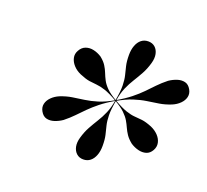

<svg xmlns="http://www.w3.org/2000/svg" viewBox="-99 -912 847 784"><g transform="rotate(20 324.5 -520.0)"><path d="M377 -517.5 376 -520.5Q411.5 -541 435.2 -560Q459 -579 476.5 -597Q494 -615 511 -632.8Q528 -650.5 550 -668Q566 -679 583.8 -684.8Q601.5 -690.5 617.2 -686.8Q633 -683 643 -665Q652 -649 648.2 -633.2Q644.5 -617.5 631.2 -604.2Q618 -591 599 -583Q573 -572.5 548.2 -568.5Q523.5 -564.5 497.5 -560.8Q471.5 -557 442 -547.5Q412.5 -538 377 -517.5ZM204 -372Q188 -361 170.2 -355.2Q152.5 -349.5 136.8 -353.2Q121 -357 111 -375Q102 -391 105.8 -406.8Q109.5 -422.5 122.8 -435.8Q136 -449 155 -457Q181.5 -467.5 206 -471.2Q230.5 -475 256.2 -478.5Q282 -482 311.2 -491Q340.5 -500 376 -520.5L377 -518Q341.5 -497.5 318 -478.5Q294.5 -459.5 277 -442Q259.5 -424.5 242.8 -407Q226 -389.5 204 -372ZM334 -248Q316.5 -248 304.8 -258.5Q293 -269 289.2 -286.8Q285.5 -304.5 292 -327Q300 -355 311.8 -376.2Q323.5 -397.5 336.2 -417.8Q349 -438 359.5 -462.2Q370 -486.5 375.5 -520H378.5Q371 -479 371.5 -453.8Q372 -428.5 376.5 -410.5Q381 -392.5 385.5 -373.8Q390 -355 390 -327Q390 -303.5 383.2 -285.8Q376.5 -268 364 -258Q351.5 -248 334 -248ZM376 -518Q340.5 -538.5 318.8 -545.5Q297 -552.5 281.2 -553.8Q265.5 -555 248.8 -557.5Q232 -560 206 -571Q186.5 -579.5 173.5 -593.8Q160.5 -608 156.8 -624.5Q153 -641 162 -657Q171.5 -674.5 187.5 -680.2Q203.5 -686 221.8 -682Q240 -678 257 -667Q274.5 -653 283.2 -639Q292 -625 297.5 -610.8Q303 -596.5 310.5 -582Q318 -567.5 333.2 -552.2Q348.5 -537 377 -520.5ZM499 -376Q481.5 -390 472.5 -403.5Q463.5 -417 457.5 -430.5Q451.5 -444 443.5 -457.8Q435.5 -471.5 420 -486.5Q404.5 -501.5 376 -518L377 -520.5Q412.5 -500 434.2 -492.8Q456 -485.5 471.8 -484.5Q487.5 -483.5 504.8 -481.5Q522 -479.5 548 -469Q567.5 -460.5 580.8 -446.5Q594 -432.5 597.5 -415.8Q601 -399 592 -383Q582.5 -366 566.8 -361.2Q551 -356.5 533 -361Q515 -365.5 499 -376ZM375.5 -520Q383 -561.5 382.5 -586.5Q382 -611.5 377.5 -629.5Q373 -647.5 368.5 -666.2Q364 -685 364 -713Q364 -736.5 370.8 -754.2Q377.5 -772 390 -782Q402.5 -792 420 -792Q437.5 -792 449.2 -781.8Q461 -771.5 464.8 -753.5Q468.5 -735.5 462 -713Q454 -685 442.2 -663.8Q430.5 -642.5 417.8 -622.2Q405 -602 394.5 -578Q384 -554 378.5 -520Z"/></g></svg>

Font: Bodoni Moda 72pt
Style: Italic
Weight: 400
Italic angle: -13°
Designer: Owen Earl
Foundry: indestructible type
Version: Version 2.005